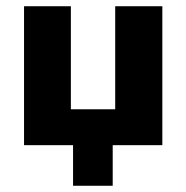

<svg xmlns="http://www.w3.org/2000/svg" viewBox="-20 -465 596 615"><path d="M214 130V0H57V-445H207V-115H349V-445H500V0H341V130Z"/></svg>

Font: Nunito Sans 12pt ExtraLight
Style: Weight 830 Width 84 Optical size 12.0 YTLC 445
Weight: 830
Width: 4
Designer: Vernon Adams
Foundry: Vernon Adams
Version: Version 3.101;gftools[0.9.27]